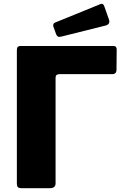

<svg xmlns="http://www.w3.org/2000/svg" viewBox="-20 -982 656 1002"><path d="M68 -721Q68 -742 86 -742H573Q589 -742 589 -723L588 -619Q588 -595 566 -595H291Q270 -595 270 -577V-26Q270 0 241 0H93Q78 0 73 -5.5Q68 -11 68 -23ZM524 -950 549 -879Q556 -856 532 -849L300 -791Q288 -788 282.5 -791Q277 -794 273 -803L259 -842Q254 -858 267 -864L505 -961Q518 -966 524 -950Z"/></svg>

Font: Libre Franklin ExtraBold
Style: Regular
Weight: 800
Designer: Pablo Impallari, Rodrigo Fuenzalida, Nhung Nguyen
Foundry: Impallari Type
Version: Version 3.000